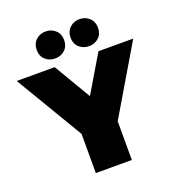

<svg xmlns="http://www.w3.org/2000/svg" viewBox="-188 -1054 1086 1183"><g transform="rotate(-20 355.0 -463.0)"><path d="M237 0V-257L-27 -700H222L365 -458L509 -700H737L473 -254V0ZM466 -749Q428 -749 402 -773Q376 -797 376 -837Q376 -877 402 -901.5Q428 -926 466 -926Q504 -926 530 -901.5Q556 -877 556 -837Q556 -797 530 -773Q504 -749 466 -749ZM244 -749Q206 -749 180 -773Q154 -797 154 -837Q154 -877 180 -901.5Q206 -926 244 -926Q282 -926 308 -901.5Q334 -877 334 -837Q334 -797 308 -773Q282 -749 244 -749Z"/></g></svg>

Font: Montserrat Thin Black
Style: Regular
Weight: 900
Version: Version 9.000